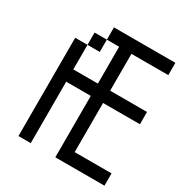

<svg xmlns="http://www.w3.org/2000/svg" viewBox="-150 -735 800 846"><g transform="rotate(30 250.0 -312.5)"><path d="M500 0V-62.5H312.5Q312.5 -62.5 312.5 -312.5H500V-375H312.5V-562.5H500V-625H187.5V-562.5H125V-500H62.5Q62.5 -500 62.5 0H125V-312.5H250V0ZM125 -375Q125 -375 125 -500H187.5V-562.5H250V-375Z"/></g></svg>

Font: UnifontExMono
Style: Regular
Weight: 500
Version: Version 15.0.06